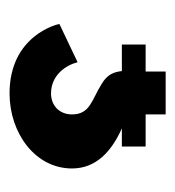

<svg xmlns="http://www.w3.org/2000/svg" viewBox="-2 -374 375 412"><g transform="rotate(90 186.0 -168.5)"><path d="M114 -147 32 -108C32 -105 56 -1 181 -1C266 -1 342 -56 342 -135C342 -187 305 -220 256 -242H295V-293H226V-336H134V-293H76V-242H133C135 -225 140 -211 160 -199C195 -177 226 -174 226 -135C226 -108 207 -90 181 -90C141 -90 120 -123 114 -147Z"/></g></svg>

Font: Hussar Tani
Style: Bold
Weight: 700
Foundry: Cannot Into Space Fonts
Version: Version 0.92